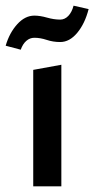

<svg xmlns="http://www.w3.org/2000/svg" viewBox="-32 -656 332 676"><path d="M85 0V-410L184 -428V0ZM41 -481 -12 -495Q1 -540 28.5 -570.5Q56 -601 89 -601Q109 -601 133.5 -594Q158 -587 180 -587Q196 -587 208.5 -600Q221 -613 227 -636L280 -624Q267 -573 240 -540.5Q213 -508 180 -508Q155 -508 132.5 -515.5Q110 -523 89 -523Q73 -523 60.5 -512Q48 -501 41 -481Z"/></svg>

Font: Ysabeau Infant SemiBold
Style: Regular
Weight: 600
Designer: Christian Thalmann (Catharsis Fonts)
Version: Version 2.002; featfreeze: ss01,ss02,lnum